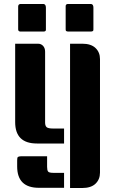

<svg xmlns="http://www.w3.org/2000/svg" viewBox="-20 -719 578 962"><path d="M56 -500H170Q186 -500 196 -489Q206 -478 206 -460V-105Q206 -89 213.5 -82Q221 -75 247 -75H301V0H165Q56 0 56 -107ZM216 64V117Q216 134 221 140.5Q226 147 247 147H301V222H175Q66 222 66 115V85Q66 70 69.5 68Q73 66 74 65.5Q75 65 79.5 64.5Q84 64 86 64Q151 64 216 64ZM331 -500H392Q436 -500 458.5 -478.5Q481 -457 481 -423V146Q481 180 458.5 201.5Q436 223 392 223H331ZM320 -699H437Q448 -697 448 -681Q448 -678 448 -677V-572Q448 -566 446 -564Q444 -562 437 -561H320Q313 -562 311 -564Q309 -566 309 -572V-690Q309 -692 310 -693Q311 -694 312 -696Q314 -699 320 -699ZM210 -677V-586Q210 -583 210 -577Q210 -571 210 -568Q208 -561 199 -561H81Q71 -562 71 -572V-686Q71 -697 81 -699H199Q210 -697 210 -680Q210 -678 210 -677Z"/></svg>

Font: Keania One
Style: Regular
Weight: 400
Designer: Julia Petretta
Foundry: Julia Petretta
Version: Version 1.003